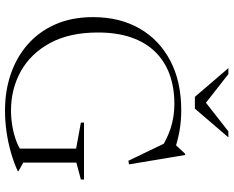

<svg xmlns="http://www.w3.org/2000/svg" viewBox="-103 -821 934 768"><g transform="rotate(90 364.0 -437.0)"><path d="M630.5 -63 664.5 -44V-41Q631 -25.5 591 -14Q551 -2.5 507.8 3.8Q464.5 10 422 10Q344 10 276 -13.2Q208 -36.5 157 -81.5Q106 -126.5 77.2 -192Q48.5 -257.5 48.5 -342Q48.5 -449 94 -528.2Q139.5 -607.5 223 -651.2Q306.5 -695 421 -695Q464.5 -695 505 -687.8Q545.5 -680.5 588.5 -665.5L554 -666.5L595 -710.5H600L637.5 -486L623 -483.5L542.5 -651L593 -602Q542.5 -636 495.5 -651.8Q448.5 -667.5 395.5 -667.5Q330 -667.5 277.2 -648.2Q224.5 -629 187 -590.5Q149.5 -552 129.8 -494.8Q110 -437.5 110 -361.5Q110 -248 152 -170.5Q194 -93 264.8 -53.5Q335.5 -14 422 -14Q454 -14 486.8 -19.8Q519.5 -25.5 547.5 -36.5Q575.5 -47.5 592.5 -62.5L574.5 -28V-274.5L470.5 -293.5V-306H698V-293.5L630.5 -275.5ZM401.5 -785.5H380.5L505.5 -883.5H529.5L414.5 -749.5H367.5L252.5 -883.5H276.5Z"/></g></svg>

Font: Newsreader 36pt Light
Style: Regular
Weight: 300
Designer: Hugues Gentile
Foundry: Production Type
Version: Version 1.003